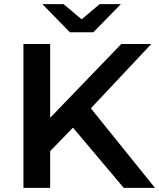

<svg xmlns="http://www.w3.org/2000/svg" viewBox="-20 -914 774 934"><path d="M335 -293 224 -179V0H94V-700H224V-341L570 -700H716L422 -387L734 0H582ZM568 -894 434 -757H320L186 -894H289L377 -820L465 -894Z"/></svg>

Font: Montserrat Alternates SemiBold
Style: Regular
Weight: 600
Designer: Julieta Ulanovsky
Foundry: Julieta Ulanovsky
Version: Version 7.200